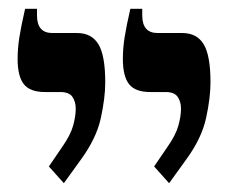

<svg xmlns="http://www.w3.org/2000/svg" viewBox="-20 -667 519 436"><path d="M364 -251 330 -289 360 -333Q379 -360 385 -381.5Q391 -403 391 -420Q391 -436 383.5 -447Q376 -458 356 -458H321Q287 -458 273 -476Q259 -494 259 -533Q259 -557 263 -582.5Q267 -608 276 -647H303V-632Q303 -592 338 -592H394Q427 -592 442.5 -566.5Q458 -541 458 -480Q458 -445 448 -399Q438 -353 403 -305ZM125 -251 91 -289 121 -333Q140 -360 146 -381.5Q152 -403 152 -420Q152 -436 144.5 -447Q137 -458 117 -458H82Q48 -458 34 -476Q20 -494 20 -533Q20 -557 24 -582.5Q28 -608 37 -647H64V-632Q64 -592 99 -592H155Q188 -592 203.5 -566.5Q219 -541 219 -480Q219 -445 209 -399Q199 -353 164 -305Z"/></svg>

Font: Noto Serif Hebrew ExtraCondensed
Style: Bold
Weight: 700
Width: 2
Designer: Monotype Design Team
Foundry: Monotype Imaging Inc.
Version: Version 2.004; ttfautohint (v1.8.4.7-5d5b)